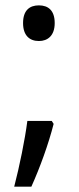

<svg xmlns="http://www.w3.org/2000/svg" viewBox="-20 -566 293 716"><path d="M66 -480C66 -434 90 -413 125 -413C158 -413 184 -433 184 -480C184 -527 160 -546 125 -546C90 -546 66 -527 66 -480ZM180 -104 173 -115H82C73 -45 53 53 33 130H97C129 59 161 -29 180 -104Z"/></svg>

Font: Noto Sans Arabic UI SmCn
Style: Regular
Weight: 400
Width: 4
Designer: Monotype Design Team, Nadine Chahine and Nizar Qandah
Foundry: Monotype Imaging Inc.
Version: Version 2.010